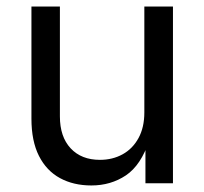

<svg xmlns="http://www.w3.org/2000/svg" viewBox="-20 -566 631 593"><path d="M262.2 6.8Q207 6.8 165.3 -15.9Q123.5 -38.6 100.3 -84.5Q77.1 -130.4 77.1 -199.2V-545.9H165V-206.5Q165 -143.6 198.2 -107.9Q231.4 -72.3 288.6 -72.3Q327.6 -72.3 358.6 -89.4Q389.6 -106.4 407.7 -139.4Q425.8 -172.4 425.8 -218.8V-545.9H514.2V0H429.2V-132.3H440.9Q415.5 -55.7 368.9 -24.4Q322.3 6.8 262.2 6.8Z"/></svg>

Font: Adwaita Sans
Style: Regular
Weight: 400
Designer: Rasmus Andersson
Foundry: rsms
Version: Version 4.001;git-9221beed3